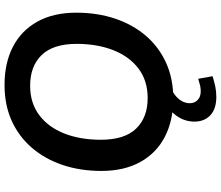

<svg xmlns="http://www.w3.org/2000/svg" viewBox="-82 -672 950 825"><g transform="rotate(-90 392.5 -260.0)"><path d="M381 10Q287 10 217 -26Q147 -62 108.5 -131.5Q70 -201 70 -299Q70 -389 95.5 -465Q121 -541 169 -597Q217 -653 285 -684Q353 -715 439 -715Q534 -715 603.5 -679Q673 -643 711.5 -574Q750 -505 750 -407Q750 -316 724.5 -240Q699 -164 651 -108Q603 -52 535 -21Q467 10 381 10ZM383 -100Q458 -100 510 -139.5Q562 -179 589 -248Q616 -317 616 -405Q616 -506 568 -555.5Q520 -605 436 -605Q362 -605 310 -566Q258 -527 231 -458.5Q204 -390 204 -301Q204 -199 252 -149.5Q300 -100 383 -100ZM388 195Q337 195 309.5 169.5Q282 144 282 101Q282 53 314 15Q346 -23 395 -42L428 0Q405 9 390 22.5Q375 36 368 51Q361 66 361 81Q361 102 375 115Q389 128 412 128Q426 128 438.5 125Q451 122 466 117L477 179Q454 186 433 190.5Q412 195 388 195Z"/></g></svg>

Font: Nunito Sans 12pt ExtraLight 12pt
Style: Bold Italic
Weight: 700
Italic angle: -9°
Version: Version 3.101;gftools[0.9.27]